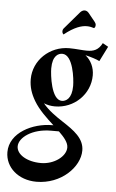

<svg xmlns="http://www.w3.org/2000/svg" viewBox="-99 -504 504 835"><g transform="rotate(5 153.0 -87.0)"><path d="M153.8 -355.2C198.2 -390.6 229.2 -399.9 252.2 -399.9C264.9 -399.9 274.9 -397 283.7 -394.3C287.1 -397 289.6 -400.1 289.6 -408.2C289.6 -413.1 287.1 -418 283.7 -422.1L254.2 -458.5C249.3 -464.4 242.9 -467.3 236.8 -467.3C230 -467.3 222.9 -463.6 217.5 -457.5L153.8 -383.1C149.9 -379.2 147.9 -374 147.9 -369.1C147.9 -364.3 148.9 -359.9 153.8 -355.2ZM113.5 -203.6C113.5 -259.8 139.2 -271 156.2 -271C203.4 -271 215.1 -165.8 215.1 -135.7C215.1 -79.6 189 -66.9 171.6 -66.9C125.2 -66.9 113.5 -176.3 113.5 -203.6ZM170.7 66.4C195.3 90.3 213.1 111.8 213.1 133.1C213.1 172.4 161.9 210.4 104.5 210.4C43.5 210.4 -2.4 182.4 -2.4 146.7C-2.4 107.9 54.9 66.4 135.5 66.4ZM28.8 -149.4C28.8 -115 38.6 -86.2 56.2 -56.2C78.4 -18.6 113.3 13.4 144.5 42H139.4C54.2 42 -44.7 90.6 -44.7 175.5C-44.7 241.9 12.7 293.2 92 293.2C199.7 293.2 279.3 212.9 279.3 140.6C279.3 87.6 233.9 55.9 183.3 22.9C151.1 2 119.4 -20.3 95.2 -49.6C109.6 -43.7 126 -40.3 143.6 -40.3C227.8 -40.3 296.1 -106.9 296.1 -189C296.1 -223.6 281.5 -253.9 256.8 -273.7C282.2 -267.8 305.4 -260.5 319.1 -253.4L351.8 -318.8L327.4 -332.5C311.3 -300.8 289.8 -293.9 261.5 -293.9C251.5 -293.9 240 -294.7 227.8 -295.7C215.1 -296.6 199.2 -297.9 184.3 -297.9C98.4 -297.9 28.8 -231.4 28.8 -149.4Z"/></g></svg>

Font: RisaltypS01
Style: Medium
Weight: 500
Italic angle: -9°
Designer: gluk
Foundry: gluk
Version: Version 0.24